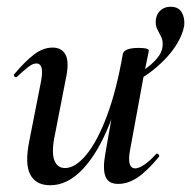

<svg xmlns="http://www.w3.org/2000/svg" viewBox="-20 -536 566 569"><path d="M376 -294 369 -307Q385 -315 406.5 -329Q428 -343 444.5 -362Q461 -381 462 -402Q463 -417 457 -428Q451 -439 445.5 -450.5Q440 -462 442 -479Q445 -497 457 -506.5Q469 -516 485 -516Q509 -516 518.5 -499.5Q528 -483 526 -461Q522 -436 506.5 -409.5Q491 -383 468.5 -360Q446 -337 422 -319.5Q398 -302 376 -294ZM129 13Q86 13 69.5 -19Q53 -51 67 -119L102 -297Q107 -327 102.5 -337.5Q98 -348 88 -348Q77 -348 63 -337Q49 -326 31 -309Q27 -305 23 -309Q19 -313 23 -317Q55 -355 81.5 -375Q108 -395 136 -395Q164 -395 175 -372.5Q186 -350 174 -297L143 -138Q132 -87 140.5 -62.5Q149 -38 173 -38Q203 -38 235.5 -77Q268 -116 296.5 -191.5Q325 -267 344 -376L360 -375Q340 -257 305 -169.5Q270 -82 225 -34.5Q180 13 129 13ZM330 9Q301 9 292.5 -13Q284 -35 292 -80L344 -376Q348 -394 391 -394Q409 -394 415 -391.5Q421 -389 421 -387Q421 -383 416 -360.5Q411 -338 406 -312L365 -89Q356 -37 381 -37Q391 -37 407 -47.5Q423 -58 442 -79Q445 -83 449.5 -78.5Q454 -74 450 -70Q415 -28 387 -9.5Q359 9 330 9Z"/></svg>

Font: Cormorant Garamond Light SemiBold
Style: Italic
Weight: 600
Italic angle: -10°
Version: Version 4.001